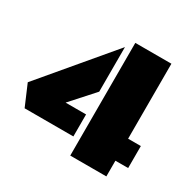

<svg xmlns="http://www.w3.org/2000/svg" viewBox="-144 -802 968 956"><g transform="rotate(30 340.0 -324.0)"><path d="M579.6 -216.8H652.8V-90.3H579.6V0H372.1V-647.9H579.6ZM6.3 -210.4 337.9 -604V-347.7L220.2 -216.8H337.9V-90.3H57.6Z"/></g></svg>

Font: Black Ops One
Style: Regular
Weight: 400
Designer: James Grieshaber
Foundry: James Grieshaber
Version: Version 1.002